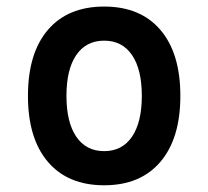

<svg xmlns="http://www.w3.org/2000/svg" viewBox="-20 -547 626 577"><path d="M293 9.8Q184.1 9.8 124 -60.5Q64 -130.9 64 -258.8Q64 -387.2 124 -457.3Q184.1 -527.3 293 -527.3Q401.9 -527.3 461.9 -457.3Q522 -387.2 522 -258.8Q522 -130.9 461.9 -60.5Q401.9 9.8 293 9.8ZM293 -92.8Q347.2 -92.8 376.7 -136.2Q406.2 -179.7 406.2 -258.8Q406.2 -338.4 376.7 -381.6Q347.2 -424.8 293 -424.8Q238.8 -424.8 209.2 -381.6Q179.7 -338.4 179.7 -258.8Q179.7 -179.7 209.2 -136.2Q238.8 -92.8 293 -92.8Z"/></svg>

Font: Cascadia Code Medium
Style: Regular
Weight: 500
Monospace: yes
Designer: Aaron Bell
Foundry: Saja Typeworks
Version: Version 2407.024